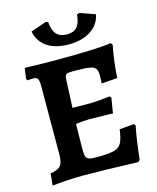

<svg xmlns="http://www.w3.org/2000/svg" viewBox="-126 -943 849 1040"><g transform="rotate(-15 298.0 -423.0)"><path d="M557 -189Q541 -111 530 -4L520 7Q329 0 209 0Q125 0 38 10L45 -57Q87 -63 102 -81Q117 -99 117 -143L118 -524Q118 -557 112 -567.5Q106 -578 86 -578Q73 -578 55 -576L49 -585L57 -645H77Q148 -642 238 -642Q461 -642 542 -654L550 -643Q542 -606 535.5 -555Q529 -504 527 -462L438 -456L440 -496Q440 -526 431.5 -538.5Q423 -551 397.5 -555.5Q372 -560 312 -560Q286 -560 276 -558Q266 -556 262.5 -549Q259 -542 258 -526L251 -369L345 -368Q366 -368 397.5 -370.5Q429 -373 461 -377L469 -368L455 -283Q442 -283 435 -284Q365 -286 324 -286Q293 -286 247 -280L245 -137Q245 -109 249.5 -97Q254 -85 266.5 -81Q279 -77 310 -77Q376 -77 405.5 -84.5Q435 -92 448 -115Q461 -138 468 -191L550 -198ZM144 -826 231 -856 244 -852Q248 -804 268 -782.5Q288 -761 325 -761Q363 -761 382 -781.5Q401 -802 406 -852L419 -856L505 -826Q495 -770 445.5 -738Q396 -706 322 -706Q248 -706 201.5 -737Q155 -768 144 -826Z"/></g></svg>

Font: Alegreya
Style: Bold
Weight: 700
Designer: Juan Pablo del Peral
Foundry: Huerta Tipografica
Version: Version 2.008; ttfautohint (v1.8)